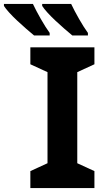

<svg xmlns="http://www.w3.org/2000/svg" viewBox="-122 -954 499 974"><path d="M357 0H32V-86L119 -126V-588L32 -628V-714H357V-628L270 -588V-126L357 -86ZM239 -934Q255 -900 279 -858Q303 -816 324 -787V-774H245Q228 -788 205.5 -807.5Q183 -827 159.5 -849Q136 -871 118 -891Q100 -911 92 -924V-934ZM45 -934Q61 -900 85 -858Q109 -816 130 -787V-774H51Q34 -788 11.5 -807.5Q-11 -827 -34.5 -849Q-58 -871 -76 -891Q-94 -911 -102 -924V-934Z"/></svg>

Font: Noto Sans IKEA
Style: Bold
Weight: 600
Designer: Monotype Design Team
Foundry: Monotype Imaging Inc.
Version: Version 2.001